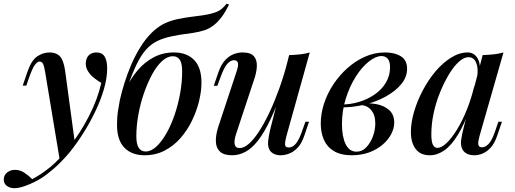

<svg xmlns="http://www.w3.org/2000/svg" viewBox="-105 -806 2719 1014"><path d="M291 -47 211 42 133 -428Q128 -458 122 -469.5Q116 -481 103 -481Q93 -481 80 -464.5Q67 -448 48 -395L34 -354H15L40 -427Q61 -488 92 -508.5Q123 -529 157 -529Q192 -529 211.5 -508.5Q231 -488 239 -432ZM65 140Q110 117 159 77.5Q208 38 260 -29Q318 -102 364 -191Q410 -280 430 -368Q411 -379 391.5 -394.5Q372 -410 359.5 -430Q347 -450 348 -475Q350 -501 365 -515Q380 -529 405 -529Q434 -529 447.5 -507.5Q461 -486 461 -445Q461 -395 444.5 -337.5Q428 -280 399.5 -220Q371 -160 336 -104.5Q301 -49 264 -3Q243 23 211.5 54.5Q180 86 140.5 116Q101 146 53 166Q26 178 5.5 183Q-15 188 -28 188Q-52 188 -68.5 176Q-85 164 -85 142Q-85 119 -67.5 105Q-50 91 -26 91Q0 91 22.5 105.5Q45 120 65 140Z M513 -146Q513 -186 517 -213.5Q521 -241 528 -278Q537 -318 551.5 -365Q566 -412 586.5 -460.5Q607 -509 634.5 -554Q662 -599 696 -633Q720 -657 750.5 -675Q781 -693 828 -704Q865 -712 900 -716.5Q935 -721 965 -725Q1011 -732 1039.5 -743.5Q1068 -755 1091 -786L1105 -782Q1086 -744 1067 -718Q1048 -692 1024 -673Q999 -654 974.5 -646Q950 -638 913 -632Q887 -628 863 -625Q839 -622 806 -615Q760 -606 726 -589.5Q692 -573 665.5 -543Q639 -513 616 -465Q593 -417 568 -345ZM808 -509Q779 -509 750.5 -483Q722 -457 698 -412.5Q674 -368 655 -313Q636 -258 625.5 -199Q615 -140 615 -87Q615 -45 627.5 -25.5Q640 -6 664 -6Q693 -6 721 -32Q749 -58 774 -102Q799 -146 817.5 -200.5Q836 -255 846.5 -314Q857 -373 857 -428Q857 -472 844.5 -490.5Q832 -509 808 -509ZM513 -146Q513 -189 525.5 -240.5Q538 -292 562.5 -343Q587 -394 623 -436Q659 -478 707 -503.5Q755 -529 814 -529Q881 -529 920 -489.5Q959 -450 959 -369Q959 -325 946.5 -273Q934 -221 909.5 -170Q885 -119 849 -77.5Q813 -36 765 -11Q717 14 658 14Q591 14 552 -26Q513 -66 513 -146Z M1393 -348Q1356 -244 1323 -174.5Q1290 -105 1257.5 -63.5Q1225 -22 1191 -4Q1157 14 1121 14Q1077 14 1056.5 -5.5Q1036 -25 1035 -59Q1034 -93 1048 -137L1145 -430Q1155 -460 1151.5 -474Q1148 -488 1130 -488Q1113 -488 1095.5 -469Q1078 -450 1058 -394L1043 -353H1024L1049 -426Q1064 -468 1085.5 -490Q1107 -512 1130.5 -520.5Q1154 -529 1175 -529Q1219 -529 1236 -509Q1253 -489 1251.5 -455.5Q1250 -422 1236 -383L1143 -102Q1117 -24 1161 -24Q1183 -24 1209 -46.5Q1235 -69 1262.5 -111Q1290 -153 1317 -210Q1344 -267 1369 -336Q1394 -405 1414 -482ZM1407 -85Q1400 -59 1400.5 -43Q1401 -27 1420 -27Q1441 -27 1458.5 -48.5Q1476 -70 1493 -121L1508 -163H1527L1502 -89Q1488 -48 1467 -26Q1446 -4 1422.5 5Q1399 14 1376 14Q1357 14 1341.5 6.5Q1326 -1 1318 -15Q1309 -33 1311 -59Q1313 -85 1323 -126L1422 -515Q1453 -516 1480.5 -519Q1508 -522 1531 -529Z M1778 -5Q1808 -5 1830 -28.5Q1852 -52 1864.5 -86Q1877 -120 1877 -154Q1877 -199 1855.5 -224.5Q1834 -250 1799 -251L1793 -257Q1838 -264 1880.5 -256.5Q1923 -249 1950 -225Q1977 -201 1977 -159Q1977 -128 1961 -97.5Q1945 -67 1915 -41.5Q1885 -16 1844 -1Q1803 14 1753 14Q1695 14 1658.5 -8Q1622 -30 1605.5 -68Q1589 -106 1589 -153Q1589 -205 1606 -258Q1623 -311 1655 -359.5Q1687 -408 1729.5 -446Q1772 -484 1822.5 -506.5Q1873 -529 1929 -529Q1980 -529 2012.5 -508.5Q2045 -488 2045 -443Q2045 -399 2014 -361.5Q1983 -324 1931 -295.5Q1879 -267 1816.5 -252.5Q1754 -238 1692 -239L1697 -254Q1746 -254 1792 -268Q1838 -282 1875 -308Q1912 -334 1933.5 -370.5Q1955 -407 1955 -451Q1955 -482 1942.5 -496Q1930 -510 1910 -510Q1880 -510 1843.5 -481.5Q1807 -453 1775 -403Q1743 -353 1722 -288Q1701 -223 1701 -150Q1701 -84 1720.5 -44.5Q1740 -5 1778 -5Z M2205 -25Q2227 -25 2254 -51Q2281 -77 2309 -122.5Q2337 -168 2361 -228Q2385 -288 2401 -356L2383 -247Q2349 -152 2313.5 -94.5Q2278 -37 2241 -11.5Q2204 14 2165 14Q2115 14 2090 -19.5Q2065 -53 2065 -108Q2065 -158 2081.5 -215Q2098 -272 2127.5 -328Q2157 -384 2195 -429Q2233 -474 2277 -501.5Q2321 -529 2365 -529Q2399 -529 2417.5 -497.5Q2436 -466 2426 -406L2415 -400Q2422 -447 2409.5 -475.5Q2397 -504 2369 -504Q2345 -504 2318 -479.5Q2291 -455 2265.5 -412.5Q2240 -370 2218.5 -317Q2197 -264 2185 -207.5Q2173 -151 2173 -97Q2173 -57 2181.5 -41Q2190 -25 2205 -25ZM2444 -515Q2474 -516 2502 -519Q2530 -522 2554 -529L2427 -86Q2424 -75 2421.5 -61.5Q2419 -48 2422.5 -38Q2426 -28 2441 -28Q2459 -28 2477 -47.5Q2495 -67 2513 -122L2527 -163H2546L2521 -90Q2507 -49 2487 -27Q2467 -5 2444.5 4.5Q2422 14 2401 14Q2357 14 2339 -14Q2326 -36 2330.5 -67.5Q2335 -99 2344 -133Z"/></svg>

Font: Playfair Display Medium
Style: Italic
Weight: 500
Italic angle: -14°
Designer: Claus Eggers Sørensen
Foundry: Claus Eggers Sørensen
Version: Version 1.203